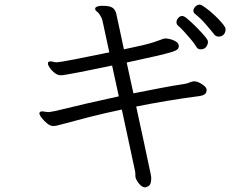

<svg xmlns="http://www.w3.org/2000/svg" viewBox="-20 -745 1040 829"><path d="M924 -587Q913 -587 906 -595Q887 -619 866 -643Q845 -667 822 -685Q815 -691 815 -698Q815 -708 823.5 -716.5Q832 -725 842 -725Q849 -725 867 -712Q885 -699 905 -680.5Q925 -662 939.5 -644.5Q954 -627 954 -619Q954 -605 946 -596Q938 -587 924 -587ZM506 -272Q429 -256 361.5 -238.5Q294 -221 242 -207Q223 -201 209 -201Q197 -201 183.5 -212Q170 -223 160 -236Q150 -249 150 -256Q150 -260 155 -263Q157 -264 162 -264Q168 -264 175.5 -262.5Q183 -261 187 -261Q194 -261 203.5 -263Q213 -265 220 -266Q354 -299 493 -329L464 -462Q461 -461 440 -457Q419 -453 388.5 -446.5Q358 -440 327 -434Q296 -428 273 -424Q250 -420 243 -420Q229 -420 216 -430Q203 -440 195 -452Q187 -464 187 -470Q187 -478 192 -479Q197 -480 198 -480Q203 -480 210.5 -478Q218 -476 225 -476Q229 -476 248.5 -479Q268 -482 316 -491.5Q364 -501 452 -519L422 -658Q419 -669 411 -681Q404 -692 397.5 -696Q391 -700 391 -707V-709Q392 -714 400.5 -717Q409 -720 421 -720Q454 -720 466 -711.5Q478 -703 482 -686Q489 -652 498.5 -609.5Q508 -567 515 -532Q563 -542 593 -549Q623 -556 644.5 -563Q666 -570 687 -578Q689 -578 690.5 -578.5Q692 -579 693 -579Q703 -579 716.5 -575.5Q730 -572 740.5 -565Q751 -558 752 -548V-546Q752 -538 746 -532Q740 -526 718.5 -519.5Q697 -513 651.5 -502.5Q606 -492 527 -475L556 -342Q612 -353 669 -364Q726 -375 784 -384Q792 -386 800 -389.5Q808 -393 818 -394Q832 -394 850.5 -382.5Q869 -371 872 -360V-355Q872 -339 854 -333L840 -330Q770 -321 701.5 -309.5Q633 -298 568 -285Q588 -195 600 -137.5Q612 -80 619 -48Q626 -16 629 -1.5Q632 13 632.5 17Q633 21 633 23Q633 51 622.5 57.5Q612 64 608 64Q597 64 588 56Q579 48 573.5 38.5Q568 29 567 27Q564 19 564.5 11Q565 3 563 -7ZM878 -564Q878 -554 870.5 -543Q863 -532 846 -532Q835 -532 829 -541Q821 -555 805.5 -573.5Q790 -592 774.5 -609Q759 -626 748 -635Q742 -641 742 -649Q742 -659 749.5 -667.5Q757 -676 767 -676Q772 -676 780 -671Q787 -666 803 -651.5Q819 -637 836 -619.5Q853 -602 865.5 -587Q878 -572 878 -564Z"/></svg>

Font: QiushuiShotai
Style: Regular
Weight: 600
Designer: Fontworks Inc.
Foundry: Fontworks Inc.
Version: Version 1.250